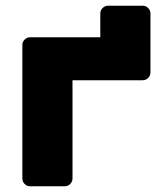

<svg xmlns="http://www.w3.org/2000/svg" viewBox="-20 -650 559 670"><path d="M330 -603Q330 -614 338 -622Q346 -630 357 -630H478Q489 -630 497 -622Q505 -614 505 -603V-397Q505 -386 497 -378Q489 -370 478 -370H233V-27Q233 -16 225 -8Q217 0 206 0H85Q74 0 66 -8Q58 -16 58 -27V-493Q58 -504 66 -512Q74 -520 85 -520H330Z"/></svg>

Font: Rubik
Style: Regular
Weight: 700
Designer: Hubert & Fischer
Foundry: Hubert & Fischer
Version: Version 1.100